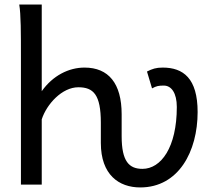

<svg xmlns="http://www.w3.org/2000/svg" viewBox="-20 -801 924 833"><path d="M639.6 -417.5C659.2 -428.2 668.5 -429.7 690.9 -429.7C723.6 -429.7 747.1 -397.5 747.1 -336.9C747.1 -160.6 678.2 -68.4 598.1 -68.4C540.5 -68.4 507.8 -100.1 507.8 -210V-305.2C507.8 -439.5 450.7 -507.8 346.7 -507.8C278.3 -507.8 209 -473.1 161.1 -405.3V-781.2H63.5C70.8 -739.3 70.8 -656.7 70.8 -551.8V0H161.1V-283.2C182.6 -349.6 249.5 -422.4 319.8 -422.4C385.3 -422.4 417.5 -390.6 417.5 -268.6V-180.7C417.5 -43 495.6 12.2 588.4 12.2C754.9 12.2 837.4 -144 837.4 -314.9C837.4 -461.4 774.9 -507.8 686 -507.8C656.7 -507.8 641.1 -502.4 617.7 -490.7Z"/></svg>

Font: Andika
Style: Regular
Weight: 400
Designer: Victor Gaultney, Annie Olsen, Julie Remington, Don Collingsworth, Eric Hays
Foundry: SIL International
Version: Version 1.000